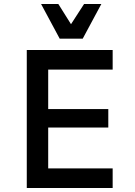

<svg xmlns="http://www.w3.org/2000/svg" viewBox="-20 -948 680 968"><path d="M223 -597V-398H526V-305H223V-99H548V0H115V-696H548V-597ZM274 -928 338 -826 404 -928H491L397 -753H281L187 -928Z"/></svg>

Font: Amiko SemiBold
Style: Regular
Weight: 600
Designer: Pablo Impallari, Rodrigo Fuenzalida, Andres Torresi
Foundry: Impallari Type
Version: Version 1.001; ttfautohint (v1.3)